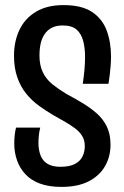

<svg xmlns="http://www.w3.org/2000/svg" viewBox="-20 -724 487 754"><path d="M221 10Q172 10 137 -3Q102 -16 80 -39.5Q58 -63 47 -94Q36 -125 36 -160Q36 -175 37.5 -191Q39 -207 43 -223H138Q134 -207 132.5 -191.5Q131 -176 131 -163Q131 -136 139 -114.5Q147 -93 166 -81Q185 -69 217 -69Q253 -69 274 -80Q295 -91 304 -109.5Q313 -128 313 -150Q313 -173 303 -189.5Q293 -206 276 -219Q259 -232 236.5 -245Q214 -258 189 -272Q160 -289 132.5 -309Q105 -329 83 -356Q61 -383 48 -420Q35 -457 35 -505Q35 -562 56.5 -607Q78 -652 121.5 -678Q165 -704 229 -704Q301 -704 341.5 -677Q382 -650 399 -604Q416 -558 416 -502Q416 -484 414.5 -466Q413 -448 411 -430Q409 -412 406 -395H305Q309 -421 311.5 -448Q314 -475 314 -501Q314 -536 306.5 -564Q299 -592 280.5 -608Q262 -624 226 -624Q201 -624 183.5 -615Q166 -606 155 -589.5Q144 -573 139.5 -552Q135 -531 135 -506Q135 -467 148.5 -439.5Q162 -412 186.5 -392.5Q211 -373 241 -355Q273 -338 303 -320Q333 -302 358.5 -280Q384 -258 399 -228Q414 -198 414 -156Q414 -109 392.5 -71.5Q371 -34 328.5 -12Q286 10 221 10Z"/></svg>

Font: Truculenta SemiBold
Style: Regular
Weight: 600
Version: Version 1.002